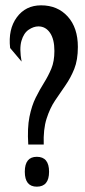

<svg xmlns="http://www.w3.org/2000/svg" viewBox="-20 -688 319 720"><path d="M86 -146Q82 -208 90.5 -250Q99 -292 114 -322Q129 -352 145 -377.5Q161 -403 172.5 -430.5Q184 -458 184 -497Q184 -541 167.5 -565Q151 -589 124 -589Q106 -589 87.5 -576.5Q69 -564 60.5 -535Q52 -506 61 -457L18 -508Q10 -578 43 -623Q76 -668 134 -668Q196 -668 234 -626Q272 -584 272 -512Q272 -463 258.5 -429.5Q245 -396 225.5 -368Q206 -340 186.5 -311Q167 -282 154.5 -242.5Q142 -203 144 -146ZM118 12Q73 12 73 -44Q73 -100 118 -100Q164 -100 164 -44Q164 12 118 12Z"/></svg>

Font: Bricolage Grotesque 48pt Condensed
Style: Regular
Weight: 400
Width: 3
Designer: Mathieu Triay
Foundry: Atelier Triay
Version: Version 1.000; ttfautohint (v1.8.4.7-5d5b);gftools[0.9.32]